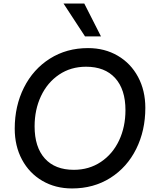

<svg xmlns="http://www.w3.org/2000/svg" viewBox="-20 -1049 855 1082"><path d="M63 -324Q63 -452 115 -555.5Q167 -659 261 -718.5Q355 -778 476 -778Q570 -778 643.5 -735Q717 -692 758 -615.5Q799 -539 799 -441Q799 -313 747.5 -209.5Q696 -106 602 -46.5Q508 13 386 13Q292 13 218.5 -30Q145 -73 104 -149.5Q63 -226 63 -324ZM396 -92Q482 -92 548.5 -136.5Q615 -181 651 -257.5Q687 -334 687 -428Q687 -545 629 -609Q571 -673 465 -673Q379 -673 313 -628.5Q247 -584 211 -507.5Q175 -431 175 -337Q175 -220 232.5 -156Q290 -92 396 -92ZM338 -1029H455L549 -844H459Z"/></svg>

Font: Application Medium
Style: Italic
Weight: 500
Italic angle: -12°
Designer: Wei Huang
Foundry: Wei Huang
Version: Version 0.012